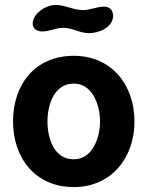

<svg xmlns="http://www.w3.org/2000/svg" viewBox="-20 -754 605 781"><path d="M33 -260C33 -110 125 7 280 7C433 7 527 -112 527 -260C527 -410 433 -527 280 -527C124 -527 33 -412 33 -260ZM173 -260C173 -325 199 -414 280 -414C358 -414 387 -324 387 -260C387 -197 358 -106 280 -106C198 -106 173 -195 173 -260ZM238 -641C274 -641 305 -619 342 -619C381 -619 440 -642 440 -690C440 -712 426 -727 404 -727C374 -727 347 -713 317 -713C278 -713 245 -734 206 -734C168 -734 113 -700 113 -657C113 -635 134 -626 152 -626C182 -626 207 -641 238 -641Z"/></svg>

Font: Asimov Print
Style: Regular
Weight: 500
Designer: Google
Version: Version 2.000980: 2014